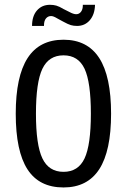

<svg xmlns="http://www.w3.org/2000/svg" viewBox="-20 -785 540 816"><path d="M366.2 -301.8Q366.2 -435.5 339.4 -492.7Q312.5 -549.8 250 -549.8Q187.5 -549.8 160.2 -492.7Q132.8 -435.5 132.8 -301.8Q132.8 -168.9 160.2 -111.8Q187.5 -54.7 250 -54.7Q312.5 -54.7 339.4 -111.8Q366.2 -168.9 366.2 -301.8ZM452.1 -301.8Q452.1 -143.6 401.9 -65.9Q351.6 11.7 250 11.7Q146.5 11.7 96.7 -65.4Q46.9 -142.6 46.9 -301.8Q46.9 -460 97.2 -538.1Q147.5 -616.2 250 -616.2Q351.6 -616.2 401.9 -538.1Q452.1 -460 452.1 -301.8ZM248 -693.4 224.6 -706.1Q214.8 -711.9 208.5 -714.4Q202.1 -716.8 197.3 -716.8Q183.6 -716.8 175.3 -706.5Q167 -696.3 167 -677.7V-674.8H116.2Q116.2 -716.8 137.2 -740.7Q158.2 -764.6 192.4 -764.6Q207 -764.6 219.2 -761.2Q231.4 -757.8 251 -746.1L274.4 -734.4Q283.2 -729.5 290.5 -727.1Q297.9 -724.6 303.7 -724.6Q316.4 -724.6 324.2 -734.9Q332 -745.1 332 -761.7V-764.6H383.8Q382.8 -723.6 361.8 -699.2Q340.8 -674.8 307.6 -674.8Q293 -674.8 281.2 -678.2Q269.5 -681.6 248 -693.4Z"/></svg>

Font: BabelStone Pseudographica
Style: Regular
Weight: 400
Designer: Andrew West
Foundry: BabelStone
Version: Version 16.0.0